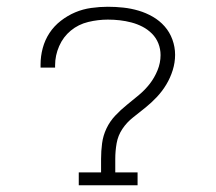

<svg xmlns="http://www.w3.org/2000/svg" viewBox="-20 -548 640 568"><path d="M213 0V-38H279V-78Q279 -101 282 -124Q285 -147 295 -168Q305 -189 321 -206Q337 -223 355 -237.5Q373 -252 391 -267Q409 -282 423 -300Q437 -318 446 -340Q455 -362 455 -385Q455 -403 448.5 -419.5Q442 -436 429.5 -448.5Q417 -461 401.5 -469Q386 -477 369 -481.5Q352 -486 334.5 -488Q317 -490 299 -490Q270 -490 241 -483Q212 -476 189.5 -457.5Q167 -439 155 -411.5Q143 -384 143 -355V-348H100V-357Q100 -382 106.5 -406Q113 -430 126.5 -450.5Q140 -471 160 -486.5Q180 -502 202.5 -511.5Q225 -521 250 -524.5Q275 -528 299 -528Q322 -528 345 -525.5Q368 -523 390 -516.5Q412 -510 432 -498.5Q452 -487 467 -470Q482 -453 490 -431Q498 -409 498 -386Q498 -363 491 -340.5Q484 -318 472 -298Q460 -278 444 -261Q428 -244 410 -229.5Q392 -215 373.5 -200.5Q355 -186 342 -166.5Q329 -147 325 -124Q321 -101 321 -78V-38H387V0Z"/></svg>

Font: Iosevka Etoile Extralight
Style: Regular
Weight: 200
Designer: Belleve Invis
Foundry: Belleve Invis
Version: Version 22.1.2; ttfautohint (v1.8.4)